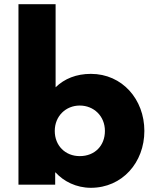

<svg xmlns="http://www.w3.org/2000/svg" viewBox="-20 -880 776 915"><path d="M480 -256C480 -186 432 -136 360 -136C291 -136 241 -186 241 -256C241 -327 294 -377 360 -377C427 -377 480 -327 480 -256ZM668 -256C668 -406 563 -528 413 -528C344 -528 287 -505 245 -464V-860H68V0H243V-58H245C283 -16 343 15 413 15C563 15 668 -106 668 -256Z"/></svg>

Font: Sztylet
Style: Bd
Weight: 700
Foundry: Cannot Into Space Fonts, PlusOne Fonts
Version: Version 0.12